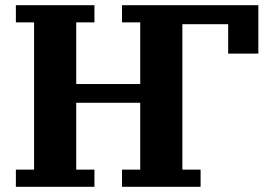

<svg xmlns="http://www.w3.org/2000/svg" viewBox="-20 -718 1041 738"><path d="M41 -66H111V-632H41V-698H343V-632H273V-395H519V-632H449V-698H973V-512H857V-625H681V-66H751V0H449V-66H519V-323H273V-66H343V0H41Z"/></svg>

Font: IBM Plex Serif
Style: Bold
Weight: 700
Designer: Mike Abbink, Paul van der Laan, Pieter van Rosmalen
Foundry: Bold Monday
Version: Version 2.008